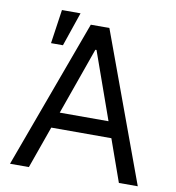

<svg xmlns="http://www.w3.org/2000/svg" viewBox="-85 -849 846 925"><g transform="rotate(10 338.0 -386.5)"><path d="M25.6 0 292.6 -727.3H383.5L650.6 0H558.2L485.1 -206H191.1L117.9 0ZM457.4 -284.1 340.9 -612.2H335.2L218.8 -284.1ZM143.5 -772.7H234.4L177.6 -606.5H119.3Z"/></g></svg>

Font: Fast_Sans
Style: Regular
Weight: 400
Designer: Rasmus Andersson
Foundry: rsms
Version: Version 3.018;git-588b23468